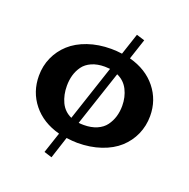

<svg xmlns="http://www.w3.org/2000/svg" viewBox="-145 -835 1097 1116"><g transform="rotate(20 404.0 -276.5)"><path d="M514.2 -695.8 564.9 -680.2 522.9 -553.2Q628.9 -524.9 688.5 -450.4Q748 -376 748 -277.8Q748 -216.8 724.4 -163.6Q700.7 -110.4 657.2 -71Q613.8 -31.7 548.1 -9.3Q482.4 13.2 402.8 13.2Q375 13.2 335 7.8L291 143.1L242.2 127.9L285.2 -1Q179.2 -29.3 119.6 -103.8Q60.1 -178.2 60.1 -277.8Q60.1 -338.9 83.7 -391.6Q107.4 -444.3 150.6 -483.6Q193.8 -522.9 259 -545.4Q324.2 -567.9 402.8 -567.9Q435.1 -567.9 470.2 -563ZM232.9 -277.8Q232.9 -222.2 253.9 -177.5Q274.9 -132.8 320.8 -111.8L435.1 -456.1Q415.5 -458 402.8 -458Q356.4 -458 322.3 -442.9Q288.1 -427.7 269.3 -401.6Q250.5 -375.5 241.7 -344.7Q232.9 -314 232.9 -277.8ZM575.2 -277.8Q575.2 -332 553 -376.2Q530.8 -420.4 484.9 -440.9L371.1 -99.1Q380.9 -97.2 402.8 -97.2Q448.7 -97.2 483.4 -112.3Q518.1 -127.4 537.4 -153.8Q556.6 -180.2 565.9 -211.2Q575.2 -242.2 575.2 -277.8Z"/></g></svg>

Font: Sporting Grotesque
Style: Bold
Weight: 700
Designer: Lucas LE BIHAN
Foundry: Lucas LE BIHAN
Version: Version 2.002;PS 2.2;hotconv 1.0.88;makeotf.lib2.5.647800